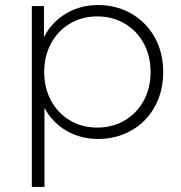

<svg xmlns="http://www.w3.org/2000/svg" viewBox="-20 -546 715 760"><path d="M626 -261Q626 -184 592.5 -123.5Q559 -63 500 -29.5Q441 4 368 4Q299 4 243 -28.5Q187 -61 156 -119V194H106V-522H154V-399Q185 -459 241.5 -492.5Q298 -526 368 -526Q441 -526 500 -492Q559 -458 592.5 -398Q626 -338 626 -261ZM576 -261Q576 -325 548.5 -375Q521 -425 473 -453Q425 -481 365 -481Q305 -481 257.5 -453Q210 -425 182.5 -375Q155 -325 155 -261Q155 -197 182.5 -147Q210 -97 257.5 -69Q305 -41 365 -41Q425 -41 473 -69Q521 -97 548.5 -147Q576 -197 576 -261Z"/></svg>

Font: Montserrat Alternates Light
Style: Regular
Weight: 300
Designer: Julieta Ulanovsky
Foundry: Julieta Ulanovsky
Version: Version 7.200